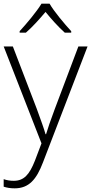

<svg xmlns="http://www.w3.org/2000/svg" viewBox="-20 -784 497 1046"><path d="M250 -764H206C181 -722 124 -654 87 -614V-606H121C158 -638 197 -682 228 -719C258 -682 297 -638 333 -606H368V-614C331 -654 274 -722 250 -764ZM0 -531 206 -3 170 92C140 168 110 201 55 201C34 201 17 198 0 192V233C18 239 37 242 60 242C138 242 179 193 214 101L457 -531H407L278 -189C256 -131 240 -83 231 -53H228C219 -86 202 -131 180 -192L50 -531Z"/></svg>

Font: Noto Sans Syriac Extralight
Style: Regular
Weight: 200
Designer: Patrick Giasson and the Monotype Design Team
Foundry: Monotype Imaging Inc.
Version: Version 3.000